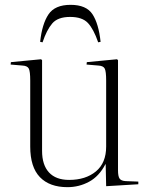

<svg xmlns="http://www.w3.org/2000/svg" viewBox="-20 -760 619 794"><path d="M259 14Q185 14 145 -27.5Q105 -69 105 -154V-427Q105 -465 99 -476.5Q93 -488 72 -489L24 -493L25 -503L150 -515L154 -511V-136Q154 -78 182.5 -47Q211 -16 266 -16Q334 -16 376.5 -51Q419 -86 419 -154V-427Q419 -465 413 -476.5Q407 -488 386 -489L338 -493L339 -503L464 -515L468 -511V-56Q468 -31 474.5 -21.5Q481 -12 500 -11L552 -9V2L419 10L417 -81H416Q390 -31 348.5 -8.5Q307 14 259 14ZM272 -740Q337 -740 362.5 -701Q388 -662 396 -587L386 -585Q367 -640 343.5 -665Q320 -690 270 -690Q219 -690 196 -663Q173 -636 156 -585L146 -587Q154 -661 180.5 -700.5Q207 -740 272 -740Z"/></svg>

Font: Literata 72pt ExtraLight
Style: Regular
Weight: 200
Designer: Latin by Veronika Burian and Jose Scaglione. Greek by Irene Vlachou. Cyrillic by Vera Evstafieva.
Foundry: TypeTogether
Version: Version 3.002